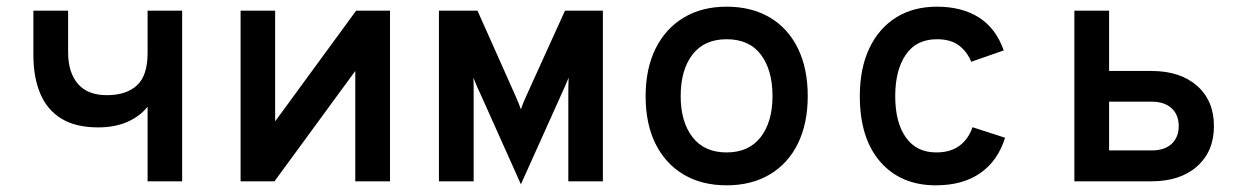

<svg xmlns="http://www.w3.org/2000/svg" viewBox="-20 -543 3736 575"><path d="M422 0V-223.5Q399 -194.5 361.5 -178Q324 -161.5 274 -161.5Q206.5 -161.5 163.8 -187.8Q121 -214 100.5 -262.8Q80 -311.5 80 -378V-511H184V-386.5Q184 -326 213.2 -292Q242.5 -258 300 -258Q358 -258 390 -287.2Q422 -316.5 422 -384.5V-511H525.5V0Z M700.5 0V-511H804V-179.5L1046.5 -511H1148V0H1044V-330.5L802 0Z M1540 9 1422 -254.5Q1415 -269 1409.5 -281.8Q1404 -294.5 1397.5 -310.5Q1398.5 -297 1398.5 -284.5Q1398.5 -272 1398.5 -251.5V0H1294.5V-511H1410L1523.5 -256.5Q1530 -242 1533.5 -233Q1537 -224 1540 -215.5Q1542.5 -223.5 1546.2 -232.8Q1550 -242 1556.5 -256.5L1672 -511H1785.5V0H1682V-251.5Q1682 -272 1682.2 -284.8Q1682.5 -297.5 1683 -310.5Q1676.5 -295 1671 -282.2Q1665.5 -269.5 1658.5 -254.5Z M2156 12Q2082 12 2027.5 -20.2Q1973 -52.5 1943.2 -112.2Q1913.5 -172 1913.5 -255Q1913.5 -337 1943.2 -397.2Q1973 -457.5 2027.5 -490.2Q2082 -523 2156 -523Q2230.5 -523 2285.2 -490.8Q2340 -458.5 2369.5 -398.2Q2399 -338 2399 -255.5Q2399 -173 2369.5 -113Q2340 -53 2285.2 -20.5Q2230.5 12 2156 12ZM2156 -86.5Q2222.5 -86.5 2258 -132.2Q2293.5 -178 2293.5 -255.5Q2293.5 -333 2258.8 -379.2Q2224 -425.5 2156 -425.5Q2089.5 -425.5 2054 -379.8Q2018.5 -334 2018.5 -255Q2018.5 -178 2054 -132.2Q2089.5 -86.5 2156 -86.5Z M2782.5 12Q2678 12 2616.5 -58.2Q2555 -128.5 2555 -255Q2555 -338.5 2583.5 -398.5Q2612 -458.5 2663.8 -490.8Q2715.5 -523 2786 -523Q2860.5 -523 2911.5 -490.8Q2962.5 -458.5 2986 -392L2888.5 -358Q2877 -387.5 2852.2 -406.5Q2827.5 -425.5 2786 -425.5Q2724 -425.5 2692.5 -379Q2661 -332.5 2661 -255Q2661 -176.5 2692.8 -131.5Q2724.5 -86.5 2784 -86.5Q2826 -86.5 2853 -106.2Q2880 -126 2892.5 -162L2990 -130.5Q2968.5 -61.5 2916 -24.8Q2863.5 12 2782.5 12Z M3197.5 0V-511H3301.5V-330.5H3428Q3514.5 -330.5 3565 -286Q3615.5 -241.5 3615.5 -165.5Q3615.5 -89.5 3565 -44.8Q3514.5 0 3428 0ZM3301.5 -92.5H3429Q3467.5 -92.5 3488.8 -112.2Q3510 -132 3510 -165.5Q3510 -199.5 3488.5 -219Q3467 -238.5 3429 -238.5H3301.5Z"/></svg>

Font: Overpass Mono SemiBold
Style: Regular
Weight: 600
Monospace: yes
Designer: Delve Withrington, Dave Bailey
Foundry: Delve Fonts LLC
Version: Version 4.000